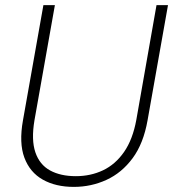

<svg xmlns="http://www.w3.org/2000/svg" viewBox="-20 -720 678 752"><path d="M269 12Q198 12 147.5 -16.5Q97 -45 75.5 -102.5Q54 -160 70 -249L150 -700H195L115 -249Q102 -172 118.5 -123.5Q135 -75 176 -52.5Q217 -30 277 -30Q335 -30 383.5 -53Q432 -76 466 -125Q500 -174 514 -251L593 -700H638L558 -249Q542 -158 499.5 -100.5Q457 -43 397 -15.5Q337 12 269 12Z"/></svg>

Font: DM Sans 12pt ExtraLight
Style: Italic
Weight: 250
Italic angle: -10°
Version: Version 4.004;gftools[0.9.30]